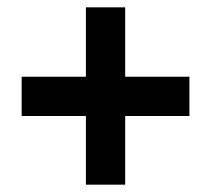

<svg xmlns="http://www.w3.org/2000/svg" viewBox="-20 -615 576 523"><path d="M321 -406H496V-299H321V-112H214V-299H39V-406H214V-595H321Z"/></svg>

Font: Noto Sans Ethiopic SemiCondensed
Style: Bold
Weight: 700
Width: 4
Designer: Monotype Design Team
Foundry: Monotype Imaging Inc.
Version: Version 2.102; ttfautohint (v1.8.4.7-5d5b)